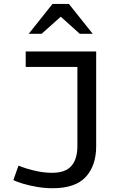

<svg xmlns="http://www.w3.org/2000/svg" viewBox="-20 -975 629 1003"><path d="M49.8 -34.2 76.7 -109.9Q88.4 -104.5 116.2 -95.5Q144 -86.4 180.2 -79.3Q216.3 -72.3 252 -72.3Q321.8 -72.3 353 -108.2Q384.3 -144 384.3 -212.4V-625.5H114.3V-706.1H482.4V-210.4Q482.4 -110.4 428.2 -51Q374 8.3 254.9 8.3Q213.9 8.3 172.6 1.2Q131.3 -5.9 98.6 -15.9Q65.9 -25.9 49.8 -34.2ZM129.9 -798.3 254.4 -954.6H339.8L464.4 -798.3H397L297.4 -887.7L197.3 -798.3Z"/></svg>

Font: Monda
Style: Regular
Weight: 400
Designer: Vernon Adams
Foundry: Vernon Adams
Version: Version 2.100; ttfautohint (v1.8.3)